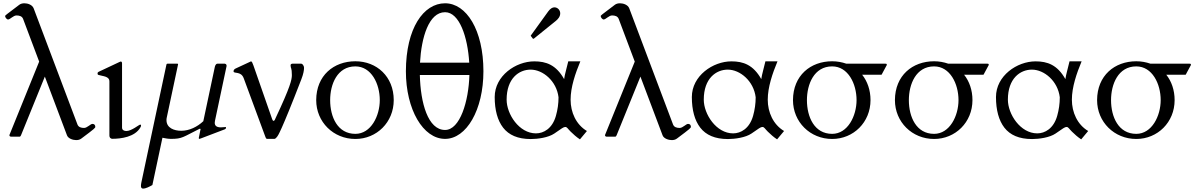

<svg xmlns="http://www.w3.org/2000/svg" viewBox="-20 -823 7203 1156"><path d="M182.6 -772.9C174.3 -794.4 147 -803.2 127 -803.2C115.7 -803.2 104.5 -800.8 95.7 -793.9C11.7 -731.4 10.7 -729 10.7 -726.6C10.7 -717.8 21 -705.6 28.8 -705.6C40.5 -705.6 60.5 -730 79.1 -730C96.7 -730 112.8 -725.6 119.1 -709L215.8 -452.1L36.6 -9.8C36.6 -3.4 40.5 0 48.3 0H98.6C102.5 0 105.5 -6.8 106.4 -8.3L250 -361.8L383.3 -8.3C390.6 11.7 419.9 20.5 438.5 20.5C449.7 20.5 460.9 18.1 469.7 11.2C553.7 -51.3 553.7 -53.2 553.7 -59.6C553.7 -68.4 549.3 -77.1 536.6 -77.1C524.9 -77.1 504.9 -52.7 486.3 -52.7C468.8 -52.7 452.6 -57.1 446.3 -73.7Z M825.2 -55.7C828.6 -61 829.1 -64.5 829.1 -66.4C829.1 -68.4 829.1 -72.8 824.2 -72.8C816.9 -72.8 772.9 -34.2 740.7 -34.2C728.5 -34.2 714.8 -39.1 714.8 -54.7V-440.9C714.8 -449.2 711.9 -452.6 706.5 -452.6C705.1 -452.6 701.7 -450.7 699.2 -449.7L574.7 -391.1C568.8 -388.2 567.4 -384.8 567.4 -381.3C567.4 -374 569.8 -373 573.7 -371.6C600.6 -363.3 638.7 -364.3 638.7 -332.5V-7.3C638.7 7.8 649.4 12.7 655.8 12.7C707.5 12.7 792 2.4 825.2 -55.7Z M1344.2 -425.3C1344.2 -432.1 1342.8 -438 1333.5 -439.5H1289.1C1278.3 -439.5 1274.4 -424.3 1273.4 -419.9L1204.1 -93.3C1168 -59.1 1119.6 -35.6 1071.3 -35.6C1028.3 -35.6 982.4 -52.2 982.4 -99.6C982.4 -103.5 982.4 -107.9 983.4 -112.3L1050.8 -429.2C1051.8 -432.6 1052.2 -435.1 1052.2 -436.5C1052.2 -439 1050.8 -439.5 1047.4 -439.5H989.3C983.4 -439.5 982.9 -438 981 -429.2L857.9 149.4C850.6 185.1 841.8 226.6 831.1 275.9C829.6 283.2 828.6 290.5 828.6 296.4C828.6 305.2 831.5 312.5 841.3 312.5C858.4 312.5 880.9 300.3 897.5 291L958 6.3C972.7 9.8 994.1 13.2 1009.3 13.2C1077.6 13.2 1081.1 2.4 1180.2 -46.9C1180.2 -46.9 1182.1 -47.9 1183.1 -47.9C1184.6 -47.9 1187.5 -47.4 1187.5 -45.4C1177.2 3.4 1176.8 5.9 1176.8 7.8C1176.8 10.7 1177.7 13.2 1180.2 13.2C1180.7 13.2 1189 10.7 1189.9 10.3L1331.1 -43.5C1337.4 -45.9 1340.8 -48.8 1340.8 -55.2C1340.8 -57.1 1340.3 -58.1 1338.9 -58.1L1310.1 -56.2C1285.6 -56.2 1272.9 -64.9 1272.9 -84C1272.9 -87.9 1273.4 -91.8 1274.4 -96.2Z M1576.7 -2C1578.6 3.4 1582 13.2 1587.4 13.2H1632.8C1638.2 13.2 1646.5 2.9 1649.4 -1C1652.8 -5.4 1670.4 -24.4 1794.4 -345.7C1807.1 -378.4 1810.5 -400.4 1810.5 -414.1C1810.5 -428.7 1799.8 -439.5 1794.4 -439.5H1740.2C1735.4 -439.5 1729.5 -436 1729.5 -431.2C1729.5 -408.2 1737.3 -418.9 1737.3 -370.6C1737.3 -344.2 1729 -302.2 1639.2 -111.8C1638.2 -108.9 1633.3 -95.2 1627.4 -95.2C1622.1 -95.2 1619.1 -104 1618.2 -106.9L1506.3 -427.7C1501 -442.9 1496.6 -453.6 1491.2 -453.6L1397.9 -410.2C1391.1 -406.2 1386.2 -402.3 1386.2 -393.6C1386.2 -377 1430.7 -397 1447.3 -352.1Z M2119.6 13.7C2248 13.7 2350.6 -86.9 2350.6 -220.2C2350.6 -362.3 2248 -454.1 2119.6 -454.1C1989.7 -454.1 1884.3 -368.7 1883.8 -220.2C1883.8 -88.4 1987.3 13.7 2119.6 13.7ZM2266.6 -220.2C2266.6 -125.5 2213.9 -17.1 2119.6 -17.1C2012.2 -17.1 1967.8 -119.1 1967.8 -220.2C1967.8 -315.4 2010.3 -423.3 2119.6 -423.3C2215.8 -423.3 2266.6 -318.4 2266.6 -220.2Z M2659.7 13.2C2788.1 13.2 2890.6 -161.1 2890.6 -394C2890.6 -642.1 2788.1 -803.2 2659.7 -803.2C2529.8 -803.2 2424.3 -652.8 2423.8 -394C2423.8 -163.6 2527.3 13.2 2659.7 13.2ZM2659.7 -40.5C2556.6 -40.5 2511.7 -203.1 2507.8 -371.6H2806.2C2801.8 -212.4 2749.5 -40.5 2659.7 -40.5ZM2659.7 -749.5C2746.1 -749.5 2795.9 -600.1 2805.2 -445.8H2508.8C2517.1 -597.2 2561.5 -749.5 2659.7 -749.5Z M2958.5 -238.8C2958.5 -160.2 2975.6 -97.7 3009.3 -54.2C3043.5 -10.3 3097.2 14.2 3175.8 14.2C3217.3 14.2 3281.7 5.4 3317.4 -19C3362.8 -50.3 3372.6 -58.6 3383.8 -58.6C3394.5 -58.6 3398.9 -46.9 3416 -30.3C3432.1 -14.6 3450.2 2 3471.7 16.1L3513.7 -34.2C3448.2 -73.2 3415.5 -147 3415.5 -222.7C3415.5 -298.8 3444.3 -381.8 3474.1 -453.6H3401.4C3395 -423.8 3379.4 -372.1 3376.5 -346.7C3328.1 -432.6 3268.1 -453.6 3196.8 -453.6C3085.4 -453.6 2958.5 -366.7 2958.5 -238.8ZM3030.3 -223.1C3030.3 -351.1 3104.5 -403.8 3174.8 -403.8C3249 -403.8 3331.1 -335 3342.8 -237.3C3342.8 -199.2 3337.4 -161.6 3327.1 -125.5C3305.7 -49.3 3253.4 -20 3207 -20C3105.5 -20 3030.3 -135.7 3030.3 -223.1ZM3188 -590.8C3189 -589.8 3189 -589.4 3191.4 -589.4C3192.9 -589.4 3193.4 -589.8 3194.8 -590.8L3326.2 -696.8C3339.4 -707.5 3353 -722.7 3353 -742.7C3353 -761.7 3337.9 -778.8 3317.9 -778.8C3306.2 -778.8 3293.5 -771.5 3281.2 -754.9L3177.2 -610.8C3176.3 -609.9 3175.3 -608.9 3175.3 -607.9C3175.3 -606.9 3176.3 -606 3177.2 -605Z M3768.6 -772.9C3760.3 -794.4 3732.9 -803.2 3712.9 -803.2C3701.7 -803.2 3690.4 -800.8 3681.6 -793.9C3597.7 -731.4 3596.7 -729 3596.7 -726.6C3596.7 -717.8 3606.9 -705.6 3614.7 -705.6C3626.5 -705.6 3646.5 -730 3665 -730C3682.6 -730 3698.7 -725.6 3705.1 -709L3801.8 -452.1L3622.6 -9.8C3622.6 -3.4 3626.5 0 3634.3 0H3684.6C3688.5 0 3691.4 -6.8 3692.4 -8.3L3835.9 -361.8L3969.2 -8.3C3976.6 11.7 4005.9 20.5 4024.4 20.5C4035.6 20.5 4046.9 18.1 4055.7 11.2C4139.6 -51.3 4139.6 -53.2 4139.6 -59.6C4139.6 -68.4 4135.3 -77.1 4122.6 -77.1C4110.8 -77.1 4090.8 -52.7 4072.3 -52.7C4054.7 -52.7 4038.6 -57.1 4032.2 -73.7Z M4145.5 -238.8C4145.5 -160.2 4162.6 -97.7 4196.3 -54.2C4230.5 -10.3 4284.2 14.2 4362.8 14.2C4404.3 14.2 4468.8 5.4 4504.4 -19C4549.8 -50.3 4559.6 -58.6 4570.8 -58.6C4581.5 -58.6 4585.9 -46.9 4603 -30.3C4619.1 -14.6 4637.2 2 4658.7 16.1L4700.7 -34.2C4635.3 -73.2 4602.5 -147 4602.5 -222.7C4602.5 -298.8 4631.3 -381.8 4661.1 -453.6H4588.4C4582 -423.8 4566.4 -372.1 4563.5 -346.7C4515.1 -432.6 4455.1 -453.6 4383.8 -453.6C4272.5 -453.6 4145.5 -366.7 4145.5 -238.8ZM4217.3 -223.1C4217.3 -351.1 4291.5 -403.8 4361.8 -403.8C4436 -403.8 4518.1 -335 4529.8 -237.3C4529.8 -199.2 4524.4 -161.6 4514.2 -125.5C4492.7 -49.3 4440.4 -20 4394 -20C4292.5 -20 4217.3 -135.7 4217.3 -223.1Z M4990.2 13.7C5118.7 13.7 5221.2 -86.9 5221.2 -220.2C5221.2 -280.8 5202.1 -334 5170.9 -373H5284.2C5290 -373 5289.6 -376 5292 -380.9L5319.3 -431.6C5319.3 -437.5 5318.4 -439.5 5311.5 -439.5H5075.7C5049.3 -448.7 5020.5 -454.1 4990.2 -454.1C4860.4 -454.1 4754.9 -368.7 4754.4 -220.2C4754.4 -88.4 4857.9 13.7 4990.2 13.7ZM5137.2 -220.2C5137.2 -125.5 5084.5 -17.1 4990.2 -17.1C4882.8 -17.1 4838.4 -119.1 4838.4 -220.2C4838.4 -315.4 4880.9 -423.3 4990.2 -423.3C5086.4 -423.3 5137.2 -318.4 5137.2 -220.2Z M5604 13.7C5732.4 13.7 5835 -86.9 5835 -220.2C5835 -280.8 5815.9 -334 5784.7 -373H5897.9C5903.8 -373 5903.3 -376 5905.8 -380.9L5933.1 -431.6C5933.1 -437.5 5932.1 -439.5 5925.3 -439.5H5689.5C5663.1 -448.7 5634.3 -454.1 5604 -454.1C5474.1 -454.1 5368.7 -368.7 5368.2 -220.2C5368.2 -88.4 5471.7 13.7 5604 13.7ZM5751 -220.2C5751 -125.5 5698.2 -17.1 5604 -17.1C5496.6 -17.1 5452.1 -119.1 5452.1 -220.2C5452.1 -315.4 5494.6 -423.3 5604 -423.3C5700.2 -423.3 5751 -318.4 5751 -220.2Z M5976.6 -238.8C5976.6 -160.2 5993.7 -97.7 6027.3 -54.2C6061.5 -10.3 6115.2 14.2 6193.8 14.2C6235.4 14.2 6299.8 5.4 6335.4 -19C6380.9 -50.3 6390.6 -58.6 6401.9 -58.6C6412.6 -58.6 6417 -46.9 6434.1 -30.3C6450.2 -14.6 6468.3 2 6489.7 16.1L6531.7 -34.2C6466.3 -73.2 6433.6 -147 6433.6 -222.7C6433.6 -298.8 6462.4 -381.8 6492.2 -453.6H6419.4C6413.1 -423.8 6397.5 -372.1 6394.5 -346.7C6346.2 -432.6 6286.1 -453.6 6214.8 -453.6C6103.5 -453.6 5976.6 -366.7 5976.6 -238.8ZM6048.3 -223.1C6048.3 -351.1 6122.6 -403.8 6192.9 -403.8C6267.1 -403.8 6349.1 -335 6360.8 -237.3C6360.8 -199.2 6355.5 -161.6 6345.2 -125.5C6323.7 -49.3 6271.5 -20 6225.1 -20C6123.5 -20 6048.3 -135.7 6048.3 -223.1Z M6821.3 13.7C6949.7 13.7 7052.2 -86.9 7052.2 -220.2C7052.2 -280.8 7033.2 -334 7002 -373H7115.2C7121.1 -373 7120.6 -376 7123 -380.9L7150.4 -431.6C7150.4 -437.5 7149.4 -439.5 7142.6 -439.5H6906.7C6880.4 -448.7 6851.6 -454.1 6821.3 -454.1C6691.4 -454.1 6585.9 -368.7 6585.4 -220.2C6585.4 -88.4 6689 13.7 6821.3 13.7ZM6968.3 -220.2C6968.3 -125.5 6915.5 -17.1 6821.3 -17.1C6713.9 -17.1 6669.4 -119.1 6669.4 -220.2C6669.4 -315.4 6711.9 -423.3 6821.3 -423.3C6917.5 -423.3 6968.3 -318.4 6968.3 -220.2Z"/></svg>

Font: Cardo
Style: Italic
Weight: 400
Designer: David J. Perry
Foundry: David J. Perry
Version: Version 0.99